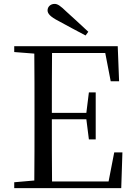

<svg xmlns="http://www.w3.org/2000/svg" viewBox="-20 -965 692 985"><path d="M433 -802C395 -838 356 -873 321 -905C290 -935 276 -945 260 -945C239 -945 224 -930 224 -912C224 -895 238 -879 281 -857C326 -832 372 -808 419 -783ZM548 -548H591L584 -728H53V-698L156 -690C157 -591 157 -491 157 -391V-337C157 -236 157 -137 156 -39L53 -30V0H602L608 -183H566L537 -34H247C246 -133 246 -235 246 -353H423L436 -250H471V-491H436L423 -386H246C246 -495 246 -596 247 -693H520Z"/></svg>

Font: Noto Serif CJK TC
Style: Regular
Weight: 400
Designer: Ryoko NISHIZUKA 西塚涼子 (kana & ideographs); Frank Grießhammer (Latin, Greek & Cyrillic); Wenlong ZHANG 张文龙 (bopomofo); San
Foundry: Adobe
Version: Version 2.001;hotconv 1.1.0;makeotfexe 2.6.0